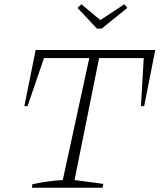

<svg xmlns="http://www.w3.org/2000/svg" viewBox="-20 -879 747 899"><path d="M707 -645 655 -382H640L653 -607H444L329 -36L464 -18L460 0H130L131 -16Q166 -24 201.5 -29Q237 -34 274 -36L398 -607H186L109 -382H94L147 -645ZM434 -745 343 -842 361 -859 450 -785 562 -859 576 -842 456 -745Z"/></svg>

Font: Piazzolla ExtraLight
Style: Italic
Weight: 200
Italic angle: -11.3°
Designer: Juan Pablo del Peral
Foundry: Huerta Tipografica
Version: Version 1.330